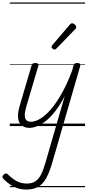

<svg xmlns="http://www.w3.org/2000/svg" viewBox="-80 -1030 715 1569"><path d="M161 15Q125 15 100 -3Q75 -21 68.5 -60Q62 -99 80 -162L178 -495Q182 -506 188 -510.5Q194 -515 208 -515Q224 -515 230.5 -509Q237 -503 233 -491L135 -159Q123 -118 122.5 -90Q122 -62 135 -48.5Q148 -35 174 -35Q205 -35 245 -57.5Q285 -80 330 -130Q375 -180 421 -260Q467 -340 510 -455L521 -495Q525 -506 531.5 -510.5Q538 -515 551 -515Q569 -515 573.5 -508Q578 -501 575 -489L348 296Q326 373 299.5 422.5Q273 472 234 495.5Q195 519 135 519Q98 519 65 508.5Q32 498 3.5 478.5Q-25 459 -50 434Q-58 426 -59.5 417Q-61 408 -50 397Q-38 387 -31 387Q-24 387 -16 395Q19 430 56.5 450Q94 470 139 470Q182 470 210 451Q238 432 257 393Q276 354 293 294L449 -245Q412 -174 373.5 -124Q335 -74 297 -43.5Q259 -13 224.5 1Q190 15 161 15ZM365 -625Q359 -625 350 -632Q341 -639 341 -646Q341 -650 342.5 -654Q344 -658 349 -663L489 -827Q495 -834 499.5 -837Q504 -840 509 -840Q516 -840 524 -835Q532 -830 537.5 -822.5Q543 -815 543 -808Q543 -803 541 -799.5Q539 -796 535 -792L382 -634Q373 -625 365 -625ZM0 490H615V500H0ZM0 -20H615V0H0ZM0 -505H615V-500H0ZM0 -1010H615V-1000H0Z"/></svg>

Font: Playwrite AU NSW Guides
Style: Regular
Weight: 400
Designer: Veronika Burian, José Scaglione
Foundry: TypeTogether
Version: Version 1.003